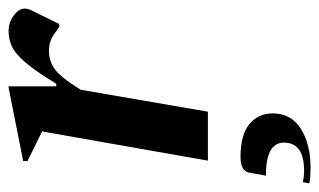

<svg xmlns="http://www.w3.org/2000/svg" viewBox="-184 -336 743 447"><g transform="rotate(-90 187.5 -112.5)"><path d="M37 0 105 -386 36 -420V-430L207 -464H210V-353H216Q247 -404 268 -427.5Q289 -451 305.5 -457.5Q322 -464 338 -464Q359 -464 375 -452Q391 -440 391 -427Q391 -420 387 -411L355 -346H349L337 -354Q327 -362 316.5 -366Q306 -370 292 -370Q269 -370 250 -356.5Q231 -343 202 -296L151 0ZM21 239Q12 239 2 238.5Q-8 238 -16 236L-13 221Q0 224 13 224Q79 224 79 177Q79 135 2 135L9 97Q10 88 18.5 82Q27 76 46 76Q97 76 122 96.5Q147 117 147 151Q147 194 111 216.5Q75 239 21 239Z"/></g></svg>

Font: Spectral SemiBold
Style: Italic
Weight: 600
Italic angle: -10°
Designer: Jean-Baptiste Levee
Foundry: Production Type
Version: Version 2.001